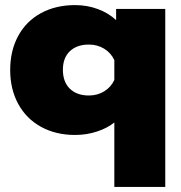

<svg xmlns="http://www.w3.org/2000/svg" viewBox="-20 -515 709 754"><path d="M429 -34Q402 -12 361 1.5Q320 15 275 15Q199 15 141 -17Q83 -49 51.5 -107Q20 -165 20 -240Q20 -316 51.5 -374Q83 -432 141 -463.5Q199 -495 275 -495Q322 -495 364 -479.5Q406 -464 436 -436V-480H629V219H429ZM429 -201V-279Q416 -307 389.5 -323.5Q363 -340 329 -340Q282 -340 254.5 -314Q227 -288 227 -241Q227 -193 254.5 -166.5Q282 -140 329 -140Q363 -140 389.5 -156.5Q416 -173 429 -201Z"/></svg>

Font: Prompt ExtraBold
Style: Regular
Weight: 800
Designer: Katatrad Team
Foundry: CadsonDemak
Version: Version 1.000